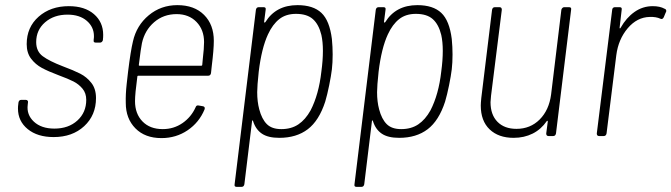

<svg xmlns="http://www.w3.org/2000/svg" viewBox="-20 -530 2616 748"><path d="M50 -107Q50 -117 51 -122L52 -131Q54 -141 63 -141H80Q85 -141 87.5 -138Q90 -135 89 -131L88 -122Q83 -83 112 -56Q141 -29 192 -29Q247 -29 281.5 -60.5Q316 -92 316 -141Q316 -167 301.5 -184.5Q287 -202 266.5 -212.5Q246 -223 208 -237Q168 -252 143 -265.5Q118 -279 101 -301.5Q84 -324 84 -358Q84 -424 130.5 -465Q177 -506 248 -506Q310 -506 346 -475Q382 -444 382 -394Q382 -383 381 -377V-374Q380 -370 377 -367Q374 -364 370 -364H353Q343 -364 345 -374V-377Q346 -381 346 -389Q346 -425 318 -449Q290 -473 243 -473Q190 -473 155.5 -443Q121 -413 121 -366Q121 -330 146.5 -311Q172 -292 224 -272Q267 -256 292.5 -243Q318 -230 336 -207Q354 -184 354 -148Q354 -81 308 -38.5Q262 4 189 4Q126 4 88 -27Q50 -58 50 -107Z M742 -112Q745 -121 754 -119L771 -116Q780 -114 777 -104Q756 -53 711 -22.5Q666 8 609 8Q545 8 507.5 -30Q470 -68 470 -129Q469 -162 473.5 -202.5Q478 -243 479 -251Q489 -332 498 -369Q512 -431 559.5 -470.5Q607 -510 671 -510Q737 -510 775 -472Q813 -434 813 -371Q813 -337 805 -273L802 -245Q800 -235 791 -235H519Q515 -235 515 -231Q506 -164 506 -136Q506 -87 535 -57Q564 -27 614 -27Q657 -27 691 -50.5Q725 -74 742 -112ZM533 -362Q529 -344 521 -278Q520 -274 524 -274H764Q768 -274 768 -278L770 -300Q775 -342 775 -366Q775 -414 745.5 -444.5Q716 -475 668 -475Q617 -475 580.5 -443.5Q544 -412 533 -362Z M1276 -318Q1276 -286 1273 -260Q1270 -235 1262.5 -198Q1255 -161 1247 -134Q1223 -60 1179 -26.5Q1135 7 1068 7Q1024 7 1000 -9.5Q976 -26 966 -58Q965 -61 963.5 -61Q962 -61 962 -58L932 188Q930 198 921 198H902Q892 198 894 188L977 -492Q979 -502 988 -502H1007Q1017 -502 1015 -492L1009 -445Q1009 -442 1010.5 -442Q1012 -442 1014 -444Q1055 -510 1139 -510Q1200 -510 1232 -480Q1264 -450 1273 -378Q1276 -347 1276 -318ZM1232 -251Q1238 -295 1238 -332Q1238 -367 1232 -394Q1222 -435 1199 -455.5Q1176 -476 1133 -476Q1094 -476 1068 -455.5Q1042 -435 1024 -396Q999 -342 988 -251Q982 -195 982 -171Q982 -134 990 -104Q1000 -66 1019.5 -46.5Q1039 -27 1076 -27Q1115 -27 1142.5 -45.5Q1170 -64 1190 -100Q1222 -162 1232 -251Z M1743 -318Q1743 -286 1740 -260Q1737 -235 1729.5 -198Q1722 -161 1714 -134Q1690 -60 1646 -26.5Q1602 7 1535 7Q1491 7 1467 -9.5Q1443 -26 1433 -58Q1432 -61 1430.5 -61Q1429 -61 1429 -58L1399 188Q1397 198 1388 198H1369Q1359 198 1361 188L1444 -492Q1446 -502 1455 -502H1474Q1484 -502 1482 -492L1476 -445Q1476 -442 1477.5 -442Q1479 -442 1481 -444Q1522 -510 1606 -510Q1667 -510 1699 -480Q1731 -450 1740 -378Q1743 -347 1743 -318ZM1699 -251Q1705 -295 1705 -332Q1705 -367 1699 -394Q1689 -435 1666 -455.5Q1643 -476 1600 -476Q1561 -476 1535 -455.5Q1509 -435 1491 -396Q1466 -342 1455 -251Q1449 -195 1449 -171Q1449 -134 1457 -104Q1467 -66 1486.5 -46.5Q1506 -27 1543 -27Q1582 -27 1609.5 -45.5Q1637 -64 1657 -100Q1689 -162 1699 -251Z M2178 -502H2197Q2207 -502 2205 -492L2146 -10Q2144 0 2135 0H2117Q2108 0 2108 -10L2114 -56Q2114 -59 2113 -59.5Q2112 -60 2110 -58Q2088 -26 2055 -9.5Q2022 7 1981 7Q1922 7 1887.5 -26Q1853 -59 1853 -119Q1853 -128 1855 -148L1897 -492Q1899 -502 1908 -502H1926Q1935 -502 1935 -492L1893 -157Q1891 -139 1891 -132Q1891 -83 1918 -55.5Q1945 -28 1992 -28Q2046 -28 2082.5 -64.5Q2119 -101 2127 -162L2167 -492Q2168 -496 2171 -499Q2174 -502 2178 -502Z M2569 -496 2573 -494Q2577 -490 2575 -484L2573 -480L2566 -463Q2561 -453 2553 -457Q2536 -465 2511 -464Q2462 -463 2425.5 -420Q2389 -377 2381 -315L2343 -10Q2341 0 2332 0H2314Q2305 0 2305 -10L2365 -492Q2365 -496 2368 -499Q2371 -502 2375 -502H2394Q2404 -502 2402 -492L2394 -423Q2393 -420 2395 -419.5Q2397 -419 2398 -422Q2420 -461 2452 -483.5Q2484 -506 2523 -506Q2551 -506 2569 -496Z"/></svg>

Font: Barlow Semi Condensed ExLight
Style: Italic
Weight: 275
Width: 4
Italic angle: -7°
Designer: Jeremy Tribby
Foundry: Tribby Type
Version: Version 1.408